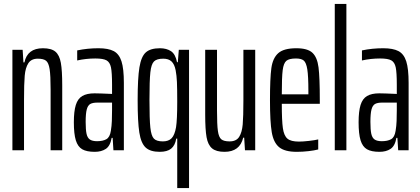

<svg xmlns="http://www.w3.org/2000/svg" viewBox="-20 -763 2133 975"><path d="M43 -510H95L99 -446H104Q119 -518 198 -518Q241 -518 261.5 -500.5Q282 -483 289 -444Q296 -405 296 -329V0H237V-309Q237 -380 232 -412Q227 -444 214 -454.5Q201 -465 172 -465Q139 -465 124 -442Q109 -419 105.5 -378.5Q102 -338 102 -257V0H43Z M355 -142Q355 -198 365 -230Q375 -262 398 -275.5Q421 -289 460 -289Q483 -289 549 -286V-332Q549 -395 543.5 -421Q538 -447 521 -456.5Q504 -466 464 -466Q417 -466 372 -456V-507Q424 -518 480 -518Q530 -518 557.5 -503.5Q585 -489 597 -451.5Q609 -414 609 -342V0H556L552 -63H547Q540 -22 517.5 -7Q495 8 461 8Q420 8 397.5 -5Q375 -18 365 -50.5Q355 -83 355 -142ZM543 -99Q547 -123 548 -149Q549 -175 549 -204V-242H475Q451 -242 438.5 -235Q426 -228 420.5 -207Q415 -186 415 -144Q415 -104 419.5 -83.5Q424 -63 436.5 -54.5Q449 -46 473 -46Q502 -46 520 -56Q538 -66 543 -99Z M880 -59H875Q869 -24 849 -8Q829 8 791 8Q743 8 719.5 -14Q696 -36 687.5 -90Q679 -144 679 -254Q679 -366 688 -421Q697 -476 720.5 -497Q744 -518 792 -518Q826 -518 848.5 -503Q871 -488 879 -447H883L888 -510H940V192H880ZM874 -117Q880 -155 880 -247Q880 -313 878.5 -346.5Q877 -380 872 -406Q866 -437 851 -451Q836 -465 809 -465Q776 -465 762 -451Q748 -437 743.5 -395.5Q739 -354 739 -255Q739 -157 743.5 -115Q748 -73 761.5 -59Q775 -45 807 -45Q836 -45 851.5 -61Q867 -77 874 -117Z M1022 -181V-510H1082V-201Q1082 -130 1086.5 -98Q1091 -66 1104 -55.5Q1117 -45 1146 -45Q1180 -45 1194.5 -68Q1209 -91 1212.5 -131Q1216 -171 1216 -253V-510H1276V0H1224L1220 -64H1215Q1198 8 1120 8Q1078 8 1057 -9.5Q1036 -27 1029 -66Q1022 -105 1022 -181Z M1604 -236H1411Q1411 -150 1416.5 -112Q1422 -74 1439.5 -59Q1457 -44 1498 -44Q1519 -44 1549 -47.5Q1579 -51 1596 -55V-4Q1577 1 1547 4.5Q1517 8 1487 8Q1426 8 1397.5 -15.5Q1369 -39 1360 -91.5Q1351 -144 1351 -254Q1351 -366 1358 -417Q1365 -468 1393 -493Q1421 -518 1485 -518Q1542 -518 1566.5 -495Q1591 -472 1597.5 -421Q1604 -370 1604 -255ZM1411 -284H1546V-301Q1546 -377 1540.5 -411Q1535 -445 1522.5 -455.5Q1510 -466 1483 -466Q1448 -466 1434 -454Q1420 -442 1415.5 -406.5Q1411 -371 1411 -284Z M1680 0V-743H1739V0Z M1801 -142Q1801 -198 1811 -230Q1821 -262 1844 -275.5Q1867 -289 1906 -289Q1929 -289 1995 -286V-332Q1995 -395 1989.5 -421Q1984 -447 1967 -456.5Q1950 -466 1910 -466Q1863 -466 1818 -456V-507Q1870 -518 1926 -518Q1976 -518 2003.5 -503.5Q2031 -489 2043 -451.5Q2055 -414 2055 -342V0H2002L1998 -63H1993Q1986 -22 1963.5 -7Q1941 8 1907 8Q1866 8 1843.5 -5Q1821 -18 1811 -50.5Q1801 -83 1801 -142ZM1989 -99Q1993 -123 1994 -149Q1995 -175 1995 -204V-242H1921Q1897 -242 1884.5 -235Q1872 -228 1866.5 -207Q1861 -186 1861 -144Q1861 -104 1865.5 -83.5Q1870 -63 1882.5 -54.5Q1895 -46 1919 -46Q1948 -46 1966 -56Q1984 -66 1989 -99Z"/></svg>

Font: Saira Ultra Condensed
Style: Regular
Weight: 400
Width: 1
Designer: Hector Gatti with collaboration of the Omnibus-Type team
Foundry: Omnibus-Type
Version: Version 1.001; ttfautohint (v1.8)